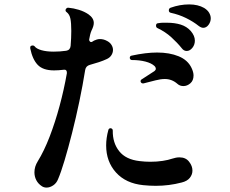

<svg xmlns="http://www.w3.org/2000/svg" viewBox="-20 -823 1040 870"><path d="M170 21Q153 10 144.5 -6.5Q136 -23 136 -42Q136 -68 151 -92Q180 -139 205 -204Q230 -269 250 -343Q270 -417 283 -491V-494Q283 -509 269 -507Q245 -504 225 -504Q175 -504 151 -529Q127 -554 117 -604V-607Q117 -615 123 -616Q125 -617 128 -617Q134 -617 137 -613Q145 -602 168 -595.5Q191 -589 223 -589Q237 -589 251.5 -590Q266 -591 280 -593Q298 -596 300 -615Q303 -651 303 -683Q303 -719 299 -738.5Q295 -758 282 -768Q277 -771 277 -777Q277 -782 281.5 -785.5Q286 -789 290 -788Q313 -786 337.5 -778.5Q362 -771 381 -758Q405 -741 405 -719Q405 -711 402 -702Q399 -693 394 -683Q391 -676 388.5 -666Q386 -656 384 -644V-643Q384 -637 388.5 -634Q393 -631 398 -634L406 -639Q412 -642 419 -644Q426 -646 433 -646Q441 -646 449 -644Q457 -642 466 -637Q479 -630 485.5 -619Q492 -608 492 -597Q492 -584 484.5 -572.5Q477 -561 463 -555Q448 -548 428.5 -541.5Q409 -535 387 -529Q369 -524 366 -506Q355 -437 339.5 -363Q324 -289 306.5 -220Q289 -151 272.5 -96Q256 -41 243 -11Q236 7 221 17Q206 27 191 27Q179 27 170 21ZM629 16Q550 8 505.5 -41.5Q461 -91 461 -164Q461 -181 463.5 -198.5Q466 -216 471 -234Q473 -242 482 -242Q491 -240 491 -231Q490 -176 520 -138Q550 -100 613 -93Q637 -90 661 -90Q691 -90 717 -94Q743 -98 760 -104Q778 -110 793 -110Q822 -110 837 -90Q852 -71 852 -50Q852 -32 840 -17Q828 -2 803 4Q746 19 686 19Q659 19 629 16ZM784 -443Q759 -465 727 -465Q708 -465 685 -459Q662 -453 630 -445H628Q621 -445 618 -451Q617 -452 617 -455Q617 -461 623 -464Q648 -481 680 -501Q686 -506 686 -511Q686 -518 680 -524Q666 -537 639 -544Q612 -551 578 -551Q570 -551 568 -560Q568 -570 577 -571Q641 -585 692 -585Q748 -585 789.5 -568Q831 -551 848 -515Q857 -496 857 -481Q857 -458 842.5 -445.5Q828 -433 811 -433Q795 -433 784 -443ZM804 -604Q783 -630 756 -654.5Q729 -679 693 -696Q687 -699 687 -707Q687 -718 698 -718Q709 -720 718.5 -720Q728 -720 737 -720Q772 -720 799 -711.5Q826 -703 844 -683Q863 -661 863 -639Q863 -620 851.5 -606Q840 -592 826 -592Q813 -592 804 -604ZM881 -705Q856 -725 823.5 -741Q791 -757 754 -765Q745 -767 745 -776Q745 -785 753 -788Q795 -803 837 -803Q877 -803 905 -787Q921 -777 928 -764.5Q935 -752 935 -740Q935 -724 925 -710.5Q915 -697 901 -697Q892 -697 881 -705Z"/></svg>

Font: Zen Antique Soft
Style: Regular
Weight: 400
Designer: Yoshimichi Ohira
Foundry: Positype
Version: Version 1.001